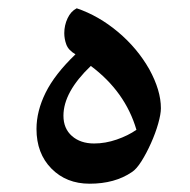

<svg xmlns="http://www.w3.org/2000/svg" viewBox="-20 -578 459 463"><path d="M196 -135Q140 -135 104 -171.5Q68 -208 68 -267Q68 -310 90 -354.5Q112 -399 162 -447Q145 -457 140 -470.5Q135 -484 135 -498Q135 -517 143 -534Q151 -551 165 -558Q218 -540 264.5 -501Q311 -462 340 -411Q368 -360 368 -317Q368 -303 361.5 -280Q355 -257 344 -232.5Q333 -208 321 -189Q309 -170 298 -163Q257 -135 196 -135ZM207 -232Q234 -232 261.5 -241.5Q289 -251 309 -265Q282 -357 199 -419Q133 -356 133 -299Q133 -268 153.5 -250Q174 -232 207 -232Z"/></svg>

Font: Noto Naskh Arabic UI Semi
Style: Bold
Weight: 700
Designer: Monotype Design Team, David Williams, Mohamad Dakak and Nizar Qandah
Foundry: Monotype Imaging Inc.
Version: Version 2.014; ttfautohint (v1.8.4.7-5d5b)